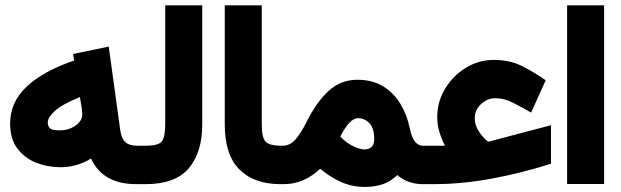

<svg xmlns="http://www.w3.org/2000/svg" viewBox="-20 -702 2366 732"><path d="M18.6 -230.5Q18.6 -313.5 82.8 -372.8Q147 -432.1 262.7 -471.2L258.8 -496.1L394.5 -524.4L438.5 -205.6Q442.9 -173.8 457.8 -160.2Q472.7 -146.5 501.5 -146.5H516.6V0H499.5Q371.6 0 327.1 -97.7Q273.4 -64.5 210.4 -64.5Q161.6 -64.5 117.7 -81.8Q73.7 -99.1 46.1 -136Q18.6 -172.9 18.6 -230.5ZM284.7 -332Q214.4 -303.2 188.2 -278.3Q162.1 -253.4 162.1 -236.3Q162.1 -220.7 170.2 -212.9Q178.2 -205.1 207.5 -205.1Q242.7 -205.1 268.1 -223.4Q293.5 -241.7 293.5 -264.6Q293.5 -276.4 292 -288.1Z M497.1 0V-146.5H536.6Q584.5 -146.5 597.2 -163.3Q609.9 -180.2 609.9 -226.1V-681.6H751V-226.6Q751 -121.1 699.7 -60.5Q648.4 0 536.1 0Z M1061 0H1048.8Q948.7 0 892.8 -55.9Q836.9 -111.8 836.9 -227.1V-681.6H978V-226.6Q978 -174.8 994.1 -160.6Q1010.3 -146.5 1048.8 -146.5H1061Z M1200.7 -58.6Q1170.9 -30.3 1136.2 -15.1Q1101.6 0 1062.5 0H1041.5V-146.5H1059.6Q1087.9 -147.5 1108.4 -172.4Q1128.9 -197.3 1148.9 -237.3Q1186 -312 1232.4 -355Q1278.8 -397.9 1342.3 -397.9Q1400.9 -397.9 1441.7 -372.3Q1482.4 -346.7 1507.1 -305.2Q1531.7 -263.7 1541.5 -215.8Q1550.8 -172.9 1564 -159.7Q1577.1 -146.5 1590.8 -146.5H1604V0H1590.3Q1564.5 0 1539.6 -8.5Q1514.6 -17.1 1494.6 -34.7Q1470.2 -10.3 1439.5 0.2Q1408.7 10.7 1371.1 10.7Q1323.2 10.7 1281.5 -7.6Q1239.7 -25.9 1200.7 -58.6ZM1277.3 -181.2Q1300.8 -156.7 1326.9 -144.5Q1353 -132.3 1369.1 -132.3Q1386.2 -132.3 1396.5 -141.8Q1406.7 -151.4 1406.7 -171.9Q1406.7 -212.4 1388.7 -231.9Q1370.6 -251.5 1344.7 -251.5Q1313 -251.5 1277.3 -181.2Z M1647 -255.9Q1647 -314.5 1677 -364Q1707 -413.6 1756.1 -443.6Q1805.2 -473.6 1863.3 -473.6Q1923.3 -473.6 1969 -450.7Q2014.6 -427.7 2060.5 -396L2004.9 -272.9Q1974.1 -290.5 1938.5 -309.1Q1902.8 -327.6 1868.7 -327.6Q1838.9 -327.6 1814.5 -305.7Q1790 -283.7 1790 -252Q1790 -223.6 1806.9 -199Q1823.7 -174.3 1841.3 -161.6Q1843.3 -162.1 1845.2 -162.6L2080.6 -224.6V-77.6Q1962.4 -40.5 1850.6 -20.3Q1738.8 0 1635.7 0H1584.5V-146.5H1676.3Q1663.6 -171.4 1655.3 -199Q1647 -226.6 1647 -255.9Z M2142.1 -681.6H2283.2V-0.5H2142.1Z"/></svg>

Font: Vazir Black FD
Style: Black-FD
Weight: 900
Designer: Saber Rastikerdar
Foundry: Saber Rastikerdar
Version: Version 30.0.0